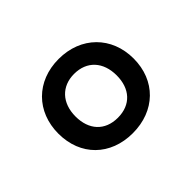

<svg xmlns="http://www.w3.org/2000/svg" viewBox="-77 -851 554 554"><g transform="rotate(-45 200.0 -574.5)"><path d="M199 -423C290 -423 353 -484 353 -574C353 -663 290 -726 199 -726C108 -726 46 -663 46 -574C46 -484 108 -423 199 -423ZM200 -485C147 -485 116 -520 116 -574C116 -629 149 -664 200 -664C252 -664 284 -629 284 -574C284 -520 253 -485 200 -485Z"/></g></svg>

Font: Noto Serif Oriya Medium
Style: Regular
Weight: 500
Designer: David Williams
Foundry: Google LLC, David Williams
Version: Version 1.051